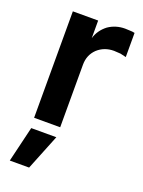

<svg xmlns="http://www.w3.org/2000/svg" viewBox="-150 -626 696 934"><g transform="rotate(20 198.5 -158.5)"><path d="M194 -548V-457Q207 -501 245 -530Q283 -556 331 -556Q346 -556 355 -555Q369 -555 381 -552V-427Q371 -430 351 -434Q327 -436 317 -436Q267 -436 232 -404Q198 -371 198 -321V3H63V-548ZM197 55 123 239H23L67 55Z"/></g></svg>

Font: Sinter Bold
Style: Regular
Weight: 700
Foundry: Adobe & rsms
Version: Version 1.000